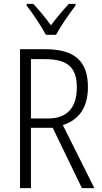

<svg xmlns="http://www.w3.org/2000/svg" viewBox="-20 -967 523 987"><path d="M216 -788H268C292 -833 336 -896 368 -938V-947H334C299 -909 272 -877 242 -837C214 -875 179 -918 151 -947H117V-938C148 -899 191 -834 216 -788ZM212 -714H83V0H139V-310H251L401 0H465L303 -324C386 -351 432 -414 432 -519C432 -658 358 -714 212 -714ZM210 -663C325 -663 375 -623 375 -517C375 -409 320 -358 228 -358H139V-663Z"/></svg>

Font: Noto Sans Armenian Condensed Light
Style: Regular
Weight: 300
Width: 3
Designer: Monotype Design Team
Foundry: Monotype Imaging Inc.
Version: Version 2.008